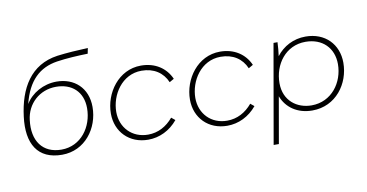

<svg xmlns="http://www.w3.org/2000/svg" viewBox="-84 -945 2628 1375"><g transform="rotate(-10 1230.0 -257.5)"><path d="M302 6C468 6 575 -138 575 -294C575 -433 480 -517 352 -517C256 -517 169 -467 125 -394C166 -559 253 -638 381 -658C453 -669 533 -673 607 -675L615 -715C541 -712 460 -707 391 -698C192 -670 103 -512 78 -311C53 -116 125 6 302 6ZM304 -31C166 -31 97 -131 116 -279C129 -395 221 -481 342 -481C455 -481 535 -413 535 -292C535 -156 446 -31 304 -31Z M928 7C1010 7 1087 -30 1143 -98L1116 -120C1068 -63 1007 -29 933 -29C817 -29 736 -114 736 -228C736 -351 821 -488 965 -488C1054 -488 1119 -445 1150 -372L1183 -391C1147 -473 1070 -525 967 -525C803 -525 696 -372 696 -223C696 -90 791 7 928 7Z M1503 7C1585 7 1662 -30 1718 -98L1691 -120C1643 -63 1582 -29 1508 -29C1392 -29 1311 -114 1311 -228C1311 -351 1396 -488 1540 -488C1629 -488 1694 -445 1725 -372L1758 -391C1722 -473 1645 -525 1542 -525C1378 -525 1271 -372 1271 -223C1271 -90 1366 7 1503 7Z M1805 200H1843L1902 -137C1934 -52 2013 5 2122 5C2294 5 2399 -142 2399 -294C2399 -428 2306 -525 2164 -525C2076 -525 2001 -485 1951 -420C1955 -449 1959 -487 1960 -520H1931ZM2123 -32C2017 -32 1923 -100 1923 -228C1923 -364 2012 -488 2157 -488C2280 -488 2359 -408 2359 -291C2359 -158 2269 -32 2123 -32Z"/></g></svg>

Font: Fixel Display 20240404 ExLight
Style: Italic
Weight: 200
Italic angle: -10°
Designer: AlfaBravo + MacPaw
Foundry: Kyrylo Tkachov, Marchela Mozhyna, Serhii Makarenko, Maria Weinstein, Zakhar Kryvoshyya
Version: Version 1.211;Glyphs 3.2 (3225)